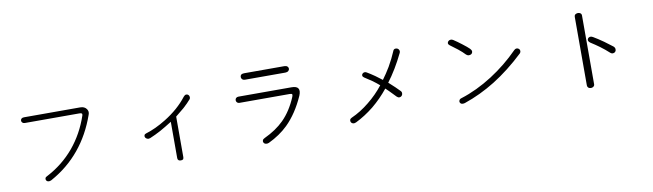

<svg xmlns="http://www.w3.org/2000/svg" viewBox="-39 -1270 6078 1786"><g transform="rotate(-10 3000.0 -376.5)"><path d="M192.4 -670.9Q176.8 -670.9 168 -663.1Q160.2 -655.3 160.2 -644.5Q160.2 -633.8 168 -626Q176.8 -617.2 191.4 -617.2H705.1Q722.7 -617.2 728.5 -612.3Q734.4 -607.4 730.5 -593.8Q674.8 -428.7 569.3 -301.8Q460.9 -172.9 309.6 -94.7Q294.9 -88.9 291 -77.1Q288.1 -66.4 293.9 -56.6Q299.8 -46.9 311.5 -44.9Q325.2 -42 340.8 -49.8Q502.9 -138.7 615.2 -275.4Q725.6 -409.2 789.1 -589.8Q800.8 -619.1 783.2 -643.6Q763.7 -670.9 723.6 -670.9Z M1286.1 -326.2Q1271.5 -322.3 1267.6 -311.5Q1263.7 -300.8 1269.5 -290Q1276.4 -279.3 1288.1 -275.4Q1300.8 -270.5 1315.4 -276.4Q1365.2 -296.9 1420.9 -327.1Q1466.8 -352.5 1530.3 -392.6V-48.8Q1530.3 -36.1 1539.1 -28.3Q1547.9 -22.5 1560.5 -22.5Q1573.2 -22.5 1582 -28.3Q1587.9 -37.1 1587.9 -48.8V-431.6Q1633.8 -467.8 1668.9 -498Q1710 -535.2 1740.2 -570.3Q1746.1 -580.1 1744.1 -591.8Q1742.2 -603.5 1734.4 -610.4Q1725.6 -618.2 1713.9 -617.2Q1701.2 -616.2 1689.5 -601.6Q1608.4 -496.1 1476.6 -415Q1377 -353.5 1286.1 -326.2Z M2279.3 -718.8Q2260.7 -718.8 2251 -710Q2242.2 -701.2 2243.2 -688.5Q2243.2 -676.8 2252 -668Q2261.7 -658.2 2278.3 -658.2H2659.2Q2677.7 -658.2 2688.5 -668Q2698.2 -676.8 2698.2 -688.5Q2698.2 -701.2 2688.5 -710Q2677.7 -718.8 2659.2 -718.8ZM2190.4 -513.7Q2175.8 -513.7 2167 -504.9Q2159.2 -497.1 2159.2 -484.4Q2159.2 -472.7 2167 -464.8Q2175.8 -455.1 2190.4 -455.1H2662.1Q2682.6 -455.1 2686.5 -449.2Q2690.4 -442.4 2683.6 -424.8Q2630.9 -298.8 2549.8 -217.8Q2477.5 -145.5 2363.3 -91.8Q2347.7 -85 2343.8 -73.2Q2339.8 -61.5 2345.7 -51.8Q2351.6 -41 2364.3 -38.1Q2377.9 -34.2 2394.5 -41Q2502.9 -92.8 2579.1 -167Q2679.7 -265.6 2750 -423.8Q2768.6 -468.8 2753.9 -491.2Q2740.2 -513.7 2691.4 -513.7Z M3682.6 -680.7Q3655.3 -615.2 3614.3 -543.9Q3578.1 -483.4 3541 -433.6Q3510.7 -457 3478.5 -480.5Q3436.5 -509.8 3404.3 -528.3Q3393.6 -535.2 3381.8 -533.2Q3371.1 -531.2 3364.3 -523.4Q3356.4 -514.6 3358.4 -504.9Q3360.4 -494.1 3374 -485.4Q3406.2 -465.8 3442.4 -440.4Q3477.5 -415 3507.8 -388.7Q3445.3 -308.6 3362.3 -242.2Q3280.3 -175.8 3196.3 -138.7Q3181.6 -132.8 3176.8 -121.1Q3172.9 -109.4 3178.7 -98.6Q3183.6 -87.9 3196.3 -84Q3210 -80.1 3226.6 -87.9Q3314.5 -130.9 3397.5 -197.3Q3480.5 -265.6 3548.8 -350.6Q3561.5 -339.8 3579.1 -321.3Q3589.8 -311.5 3610.4 -289.1L3639.6 -258.8Q3651.4 -247.1 3665 -247.1Q3677.7 -248 3686.5 -256.8Q3695.3 -266.6 3695.3 -279.3Q3696.3 -293.9 3684.6 -304.7Q3670.9 -320.3 3643.6 -345.7Q3627.9 -360.4 3593.8 -391.6L3585 -399.4Q3623 -448.2 3665 -517.6Q3702.1 -579.1 3738.3 -653.3Q3745.1 -668 3739.3 -680.7Q3735.4 -691.4 3723.6 -697.3Q3711.9 -702.1 3700.2 -699.2Q3687.5 -695.3 3682.6 -680.7Z M4250 -685.5Q4237.3 -694.3 4223.6 -692.4Q4211.9 -691.4 4203.1 -682.6Q4195.3 -674.8 4195.3 -664.1Q4195.3 -653.3 4208 -643.6Q4248 -615.2 4278.3 -590.8Q4317.4 -559.6 4343.8 -531.2Q4355.5 -520.5 4370.1 -520.5Q4383.8 -520.5 4394.5 -528.3Q4404.3 -538.1 4404.3 -550.8Q4403.3 -564.5 4389.6 -578.1Q4370.1 -597.7 4325.2 -631.8Q4286.1 -662.1 4250 -685.5ZM4793 -495.1Q4673.8 -374 4529.3 -281.2Q4380.9 -186.5 4231.4 -139.6Q4215.8 -135.7 4210 -124Q4204.1 -114.3 4208 -103.5Q4211.9 -92.8 4223.6 -87.9Q4236.3 -84 4253.9 -88.9Q4406.2 -140.6 4547.9 -228.5Q4695.3 -320.3 4837.9 -455.1Q4847.7 -465.8 4846.7 -477.5Q4846.7 -489.3 4837.9 -497.1Q4829.1 -505.9 4816.4 -505.9Q4803.7 -505.9 4793 -495.1Z M5400.4 -702.1V-53.7Q5400.4 -40 5410.2 -31.2Q5419.9 -23.4 5434.6 -23.4Q5448.2 -23.4 5458 -31.2Q5468.8 -39.1 5468.8 -52.7V-702.1Q5468.8 -716.8 5458 -724.6Q5448.2 -731.4 5434.6 -731.4Q5419.9 -730.5 5410.2 -723.6Q5400.4 -715.8 5400.4 -702.1ZM5534.2 -487.3Q5519.5 -496.1 5506.8 -494.1Q5494.1 -491.2 5487.3 -482.4Q5480.5 -472.7 5483.4 -460.9Q5487.3 -449.2 5502 -439.5Q5543.9 -413.1 5584 -383.8Q5628.9 -350.6 5666 -316.4Q5678.7 -304.7 5692.4 -305.7Q5706.1 -306.6 5714.8 -316.4Q5723.6 -327.1 5721.7 -340.8Q5720.7 -355.5 5707 -367.2Q5672.9 -394.5 5628.9 -425.8Q5576.2 -462.9 5534.2 -487.3Z"/></g></svg>

Font: GulimChe
Style: Regular
Weight: 400
Monospace: yes
Version: Version 2.21